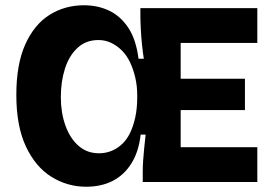

<svg xmlns="http://www.w3.org/2000/svg" viewBox="-20 -691 1034 729"><path d="M307 18Q236 18 175.5 -19.5Q115 -57 78.5 -134.5Q42 -212 42 -331Q42 -447 76 -522.5Q110 -598 168 -634.5Q226 -671 299 -671Q353 -671 396.5 -649.5Q440 -628 468.5 -583.5Q497 -539 506 -468H526Q522 -494 519 -523.5Q516 -553 514.5 -582.5Q513 -612 513 -636V-660H666V0H522V-42Q522 -60 523.5 -81.5Q525 -103 527.5 -128.5Q530 -154 533 -180H514Q507 -116 479.5 -71.5Q452 -27 408.5 -4.5Q365 18 307 18ZM584 0V-132H957V0ZM356 -109Q380 -109 402 -117.5Q424 -126 442.5 -143Q461 -160 473.5 -185.5Q486 -211 493.5 -245Q501 -279 501 -321V-330Q501 -365 493.5 -397Q486 -429 473.5 -455Q461 -481 442.5 -499.5Q424 -518 401.5 -528.5Q379 -539 354 -539Q306 -539 274 -509Q242 -479 226.5 -430Q211 -381 211 -322Q211 -264 228 -215.5Q245 -167 277.5 -138Q310 -109 356 -109ZM584 -273V-392H910V-273ZM584 -528V-660H957V-528Z"/></svg>

Font: Bricolage Grotesque 24pt ExtraBold
Style: Regular
Weight: 800
Designer: Mathieu Triay
Foundry: Atelier Triay
Version: Version 1.001;gftools[0.9.33.dev8+g029e19f]